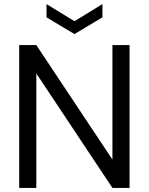

<svg xmlns="http://www.w3.org/2000/svg" viewBox="-20 -921 729 941"><path d="M158 0V-561L531 0H615V-700H531V-139L158 -700H74V0ZM208 -836 345 -754 482 -836V-901L345 -817L208 -901Z"/></svg>

Font: Rootstock Sans Body
Style: Regular
Weight: 400
Designer: Colophon Foundry, Jonny Pinhorn
Foundry: Colophon Foundry
Version: Version 1.200;FEAKit 1.0